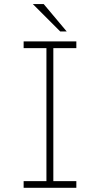

<svg xmlns="http://www.w3.org/2000/svg" viewBox="-20 -898 490 918"><path d="M299 -747.5H268L137 -878.5H189ZM345 -668H235V-32H345V0H93V-32H202V-668H93V-700H345Z"/></svg>

Font: League Mono Condensed Thin
Style: Regular
Weight: 100
Width: 1
Designer: Tyler Finck
Foundry: The League of Moveable Type / Tyler Finck
Version: Version 2.210